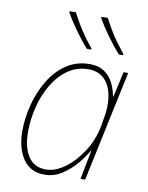

<svg xmlns="http://www.w3.org/2000/svg" viewBox="-87 -828 693 901"><g transform="rotate(10 260.0 -378.0)"><path d="M187 10Q120 10 85 -41Q50 -92 50 -175Q50 -236 66.5 -300Q83 -364 115.5 -418Q148 -472 196.5 -505Q245 -538 308 -538Q352 -538 380 -517.5Q408 -497 422 -466.5Q436 -436 441 -407H443L470 -528H492L380 0H358L385 -139H383Q366 -108 337 -73.5Q308 -39 270 -14.5Q232 10 187 10ZM190 -15Q233 -15 279 -48Q325 -81 361.5 -137.5Q398 -194 411 -264Q417 -296 420 -318.5Q423 -341 423 -361Q423 -434 392 -473.5Q361 -513 307 -513Q252 -513 209 -483Q166 -453 136.5 -403.5Q107 -354 92 -294Q77 -234 77 -175Q77 -102 105 -58.5Q133 -15 190 -15ZM434 -606Q404 -639 373.5 -681.5Q343 -724 323 -759V-766H353Q364 -744 381 -715Q398 -686 418 -659Q438 -632 454 -612V-606ZM281 -606Q252 -639 221.5 -681.5Q191 -724 171 -759V-766H201Q212 -744 229 -715Q246 -686 265.5 -659Q285 -632 302 -612V-606Z"/></g></svg>

Font: Noto Sans Disp Thin
Style: Italic
Weight: 100
Italic angle: -12°
Designer: Monotype Design Team
Foundry: Monotype Imaging Inc.
Version: Version 2.000;GOOG;noto-source:20170915:90ef993387c0